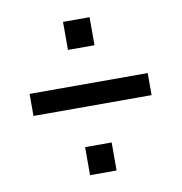

<svg xmlns="http://www.w3.org/2000/svg" viewBox="-64 -594 600 634"><g transform="rotate(-10 236.0 -277.0)"><path d="M188 -440H277V-534H188ZM38 -245H434V-319H38ZM188 -20H277V-114H188Z"/></g></svg>

Font: Cabin Condensed
Style: Regular
Weight: 400
Designer: Pablo Impallari
Foundry: Pablo Impallari. www.impallari.com Igino Marini. www.ikern.com
Version: Version 1.006